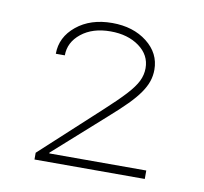

<svg xmlns="http://www.w3.org/2000/svg" viewBox="-53 -882 524 493"><g transform="rotate(10 209.0 -635.0)"><path d="M66.4 -444.8V-462.4L218.3 -602.1Q252.4 -633.3 271.5 -654.1Q290.5 -674.8 298.6 -691.2Q306.6 -707.5 306.6 -725.1Q306.6 -759.3 276.9 -781Q247.1 -802.7 202.1 -802.7Q155.3 -802.7 126 -779.3Q96.7 -755.9 96.7 -721.7H73.2Q73.2 -765.1 109.6 -794.9Q146 -824.7 202.6 -824.7Q257.3 -824.7 293.5 -796.4Q329.6 -768.1 329.6 -725.1Q329.6 -709.5 324.7 -694.8Q319.8 -680.2 308.8 -664.3Q297.9 -648.4 279.1 -629.4Q260.3 -610.4 232.4 -585.9L101.1 -468.8V-466.8H354V-444.8Z"/></g></svg>

Font: Inter 17pt Thin
Style: Regular
Weight: 250
Version: Version 4.001;git-66647c0bb